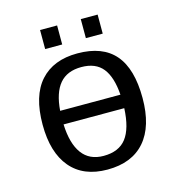

<svg xmlns="http://www.w3.org/2000/svg" viewBox="-104 -775 808 876"><g transform="rotate(-15 300.0 -337.5)"><path d="M535.6 -264.6Q535.6 -131.3 474.4 -60.8Q413.1 9.8 297.4 9.8Q184.1 9.8 123.8 -61.5Q63.5 -132.8 63.5 -264.6Q63.5 -400.9 125.2 -469.5Q187 -538.1 300.3 -538.1Q419.4 -538.1 477.5 -470.2Q535.6 -402.3 535.6 -264.6ZM296.4 -55.2Q368.7 -55.2 403.6 -100.6Q438.5 -146 442.9 -241.2H156.2Q159.7 -150.4 194.6 -102.8Q229.5 -55.2 296.4 -55.2ZM301.8 -473.1Q234.4 -473.1 199 -431.4Q163.6 -389.6 157.2 -305.2H441.9Q436 -389.6 402.6 -431.4Q369.1 -473.1 301.8 -473.1ZM356.4 -595.2V-685.1H436V-595.2ZM164.1 -595.2V-685.1H244.6V-595.2Z"/></g></svg>

Font: Cousine
Style: Regular
Weight: 400
Monospace: yes
Designer: Steve Matteson
Foundry: Ascender Corporation
Version: Version 1.20